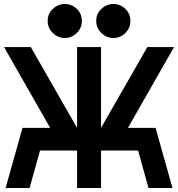

<svg xmlns="http://www.w3.org/2000/svg" viewBox="-25 -934 885 954"><path d="M477.1 0H357.9V-186H173.8L122.1 0H2.9L86.9 -298.8H224.1L-4.9 -700.2H127.9L357.9 -298.8V-700.2H477.1V-298.8L707 -700.2H839.8L610.8 -298.8H748L832 0H712.9L661.1 -186H477.1ZM211.9 -830.1Q211.9 -865.7 237.5 -889.9Q263.2 -914.1 296.9 -914.1Q331.5 -914.1 356.7 -889.9Q381.8 -865.7 381.8 -830.1Q381.8 -794.9 356.4 -770Q331.1 -745.1 296.9 -745.1Q263.2 -745.1 237.5 -770Q211.9 -794.9 211.9 -830.1ZM453.1 -830.1Q453.1 -865.7 478.8 -889.9Q504.4 -914.1 538.1 -914.1Q572.8 -914.1 597.9 -889.9Q623 -865.7 623 -830.1Q623 -794.9 597.7 -770Q572.3 -745.1 538.1 -745.1Q504.4 -745.1 478.8 -770Q453.1 -794.9 453.1 -830.1Z"/></svg>

Font: Cakra Normal
Style: Regular
Weight: 400
Designer: Lucia Kollert, Vojtech Kollert
Foundry: OoM Type
Version: Version 1.000;Glyphs 3.1.1 (3148)